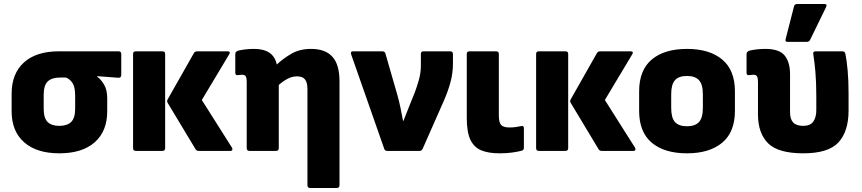

<svg xmlns="http://www.w3.org/2000/svg" viewBox="-20 -753 4300 958"><path d="M276 12Q163 12 100.5 -43Q38 -98 38 -198V-285Q38 -386 99.5 -441.5Q161 -497 274 -497H571Q585 -497 585 -484V-379Q585 -364 570 -365L465 -373V-370Q484 -357 499.5 -330.5Q515 -304 515 -262V-198Q515 -98 452.5 -43Q390 12 276 12ZM276 -125Q315 -125 335 -144.5Q355 -164 355 -210V-275Q355 -320 341 -340Q327 -360 309 -366H278Q239 -366 218.5 -347Q198 -328 198 -279V-210Q198 -164 217.5 -144.5Q237 -125 276 -125Z M972 0Q961 0 956 -8L817 -239Q811 -248 817 -258L948 -489Q953 -497 964 -497H1115Q1124 -497 1126 -492.5Q1128 -488 1123 -481L987 -254L1137 -17Q1141 -10 1139 -5Q1137 0 1129 0ZM658 0Q644 0 644 -14V-484Q644 -497 658 -497H790Q804 -497 804 -484V-14Q804 0 790 0Z M1225 0Q1211 0 1211 -14V-340Q1211 -365 1206 -372.5Q1201 -380 1188 -380Q1181 -380 1176 -379Q1171 -378 1166 -378Q1154 -377 1154 -390V-484Q1154 -496 1171 -501Q1208 -509 1248 -509Q1345 -509 1361 -431Q1394 -462 1435 -485.5Q1476 -509 1532 -509Q1603 -509 1638.5 -470Q1674 -431 1674 -346V171Q1674 185 1660 185H1528Q1514 185 1514 171V-309Q1514 -341 1502 -356.5Q1490 -372 1462 -372Q1438 -372 1415 -360Q1392 -348 1371 -329V-14Q1371 0 1357 0Z M1912 0Q1900 0 1897 -11L1732 -482Q1727 -497 1743 -497H1887Q1900 -497 1903 -486L1963 -278Q1972 -246 1978.5 -214Q1985 -182 1991 -150H1993Q2001 -170 2009 -190.5Q2017 -211 2025 -231L2049 -290Q2062 -325 2071 -358Q2080 -391 2080 -427V-483Q2080 -497 2093 -497H2227Q2240 -497 2240 -482V-436Q2240 -389 2228 -344Q2216 -299 2195 -251L2089 -11Q2084 0 2073 0Z M2472 12Q2417 12 2381 -3Q2345 -18 2327 -56Q2309 -94 2309 -164V-484Q2309 -497 2323 -497H2455Q2469 -497 2469 -484V-177Q2469 -143 2480 -130Q2491 -117 2522 -117Q2538 -117 2553 -119Q2568 -121 2581 -124Q2594 -127 2594 -113V-16Q2594 -4 2583 -1Q2564 4 2536 8Q2508 12 2472 12Z M2983 0Q2972 0 2967 -8L2828 -239Q2822 -248 2828 -258L2959 -489Q2964 -497 2975 -497H3126Q3135 -497 3137 -492.5Q3139 -488 3134 -481L2998 -254L3148 -17Q3152 -10 3150 -5Q3148 0 3140 0ZM2669 0Q2655 0 2655 -14V-484Q2655 -497 2669 -497H2801Q2815 -497 2815 -484V-14Q2815 0 2801 0Z M3408 12Q3295 12 3232 -41Q3169 -94 3169 -200V-297Q3169 -403 3232 -456Q3295 -509 3408 -509Q3520 -509 3583.5 -456Q3647 -403 3647 -297V-200Q3647 -94 3583.5 -41Q3520 12 3408 12ZM3408 -123Q3448 -123 3467.5 -144Q3487 -165 3487 -215V-283Q3487 -332 3467.5 -353Q3448 -374 3408 -374Q3367 -374 3348 -353Q3329 -332 3329 -283V-215Q3329 -165 3348 -144Q3367 -123 3408 -123Z M3988 12Q3863 12 3812.5 -38Q3762 -88 3762 -183V-340Q3762 -365 3757 -372.5Q3752 -380 3739 -380Q3732 -380 3727 -379Q3722 -378 3717 -378Q3705 -377 3705 -390V-484Q3705 -496 3722 -501Q3759 -509 3799 -509Q3869 -509 3895.5 -475.5Q3922 -442 3922 -383V-192Q3922 -159 3937.5 -142Q3953 -125 3988 -125Q4023 -125 4038 -146.5Q4053 -168 4053 -202V-272Q4053 -343 4048.5 -394.5Q4044 -446 4038 -482Q4035 -497 4050 -497H4183Q4195 -497 4198 -485Q4205 -451 4209.5 -401Q4214 -351 4214 -286V-201Q4214 -98 4164 -43Q4114 12 3988 12ZM3910 -544Q3896 -544 3900 -558L3942 -722Q3945 -733 3958 -733H4093Q4110 -733 4101 -716L4022 -554Q4017 -544 4005 -544Z"/></svg>

Font: Sofia Sans Black
Style: Regular
Weight: 900
Designer: Botio Nikoltchev, Ani Petrova
Foundry: lettersoup
Version: Version 4.100; ttfautohint (v1.8.3)